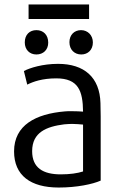

<svg xmlns="http://www.w3.org/2000/svg" viewBox="-20 -828 555 860"><path d="M396 -638C396 -670 373 -693 343 -693C313 -693 291 -672 291 -639C291 -605 314 -584 344 -584C374 -584 396 -605 396 -638ZM196 -637C196 -672 174 -693 143 -693C113 -693 91 -673 91 -638C91 -605 113 -584 143 -584C174 -584 196 -605 196 -637ZM108 -743H379V-808H108ZM352 -60C327 -52 294 -47 252 -47C173 -47 124 -76 124 -151C124 -236 189 -261 267 -271C280 -272 292 -273 303 -273C322 -273 338 -271 352 -270ZM431 -19V-307C431 -327 430 -347 430 -366C427 -482 357 -542 240 -542C171 -542 114 -524 87 -510L102 -449C128 -462 169 -477 232 -477C331 -477 351 -421 352 -328C340 -329 319 -330 298 -330C289 -330 279 -330 270 -329C141 -318 43 -268 43 -150C43 -42 117 12 243 12C324 12 395 -3 431 -19Z"/></svg>

Font: Repo
Style: Regular
Weight: 400
Designer: Stefan Peev
Foundry: Context Ltd
Version: Version 0.000